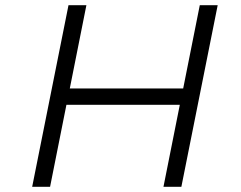

<svg xmlns="http://www.w3.org/2000/svg" viewBox="-20 -720 927 740"><path d="M750 -700H819L679 0H610L673 -316H236L173 0H104L244 -700H313L249 -379H686Z"/></svg>

Font: TypoPRO Montserrat Alternates
Style: Italic
Weight: 300
Italic angle: -11.3°
Designer: Julieta Ulanovsky
Foundry: Julieta Ulanovsky
Version: Version 6.001